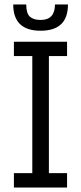

<svg xmlns="http://www.w3.org/2000/svg" viewBox="-20 -836 362 856"><path d="M283 -816Q283 -699 161 -699Q39 -699 39 -816H97Q97 -776 113.5 -761.5Q130 -747 161 -747Q225 -747 225 -816ZM279 0H42V-64H124V-586H42V-650H279V-586H198V-64H279Z"/></svg>

Font: Zilla Slab
Style: Regular
Weight: 400
Designer: Typotheque.com
Foundry: Typotheque type foundry
Version: Version 1.1; 2017; ttfautohint (v1.6)